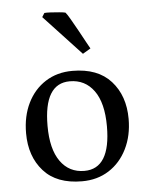

<svg xmlns="http://www.w3.org/2000/svg" viewBox="-51 -718 604 776"><g transform="rotate(-5 251.0 -330.0)"><path d="M42 -197Q42 -266 68 -319Q94 -372 141 -402Q188 -432 250 -432Q353 -432 406.5 -372.5Q460 -313 460 -219Q460 -151 433.5 -97.5Q407 -44 360 -14Q313 16 251 16Q148 16 95 -43.5Q42 -103 42 -197ZM131 -219Q131 -125 166.5 -75Q202 -25 264 -25Q370 -25 370 -197Q370 -292 334 -341.5Q298 -391 236 -391Q131 -391 131 -219ZM158 -675 148 -659 299 -497 331 -516Q328 -521 316 -543Q304 -565 289 -592.5Q274 -620 261 -642Q248 -664 243 -669Q235 -671 218 -672.5Q201 -674 184 -675Q167 -676 158 -675Z"/></g></svg>

Font: Buenard
Style: Regular
Weight: 400
Version: Version 2.000